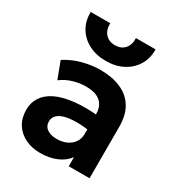

<svg xmlns="http://www.w3.org/2000/svg" viewBox="-184 -882 938 1015"><g transform="rotate(30 285.0 -374.0)"><path d="M212 15Q161 15 121 -4.5Q81 -24 58 -60.2Q35 -96.5 35 -147Q35 -190 56.5 -223.5Q78 -257 121.8 -278.8Q165.5 -300.5 232.8 -308.2Q300 -316 391.5 -307L393 -214Q338.5 -223 296.8 -222.5Q255 -222 226.8 -214Q198.5 -206 184 -190.8Q169.5 -175.5 169.5 -154Q169.5 -124.5 191.5 -108.8Q213.5 -93 251 -93Q283.5 -93 309.5 -104.5Q335.5 -116 351 -138Q366.5 -160 366.5 -191.5V-312.5Q366.5 -342 354.2 -364.2Q342 -386.5 316 -398.8Q290 -411 248 -411Q209 -411 170.2 -399.2Q131.5 -387.5 99.5 -363.5L61 -465.5Q109.5 -496.5 164 -510.8Q218.5 -525 270.5 -525Q341.5 -525 394.5 -502.5Q447.5 -480 476.8 -433.2Q506 -386.5 506 -314.5V0H379V-55.5Q354 -21.5 310.5 -3.2Q267 15 212 15ZM270 -580Q210 -580 165 -603.5Q120 -627 95.2 -668.5Q70.5 -710 72 -764.5H191Q189.5 -724.5 211 -700.2Q232.5 -676 270 -676Q307.5 -676 328.8 -700.2Q350 -724.5 348 -764.5H467.5Q469 -711 444 -669.2Q419 -627.5 374 -603.8Q329 -580 270 -580Z"/></g></svg>

Font: Geologica Roman SemiBold
Style: Regular
Weight: 600
Designer: Sindre Bremnes, Frode Helland
Foundry: Monokrom Skriftforlag AS
Version: Version 1.010;gftools[0.9.28]